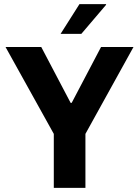

<svg xmlns="http://www.w3.org/2000/svg" viewBox="-20 -915 677 935"><path d="M275 -750H376L497 -892L496 -895H367ZM396 -263 630 -686H472L329 -414H324L181 -686H7L242 -263V0H396Z"/></svg>

Font: Chivo
Style: Bold
Weight: 700
Designer: Hector Gatti
Foundry: Omnibus-Type
Version: Version 1.003;PS 001.003;hotconv 1.0.70;makeotf.lib2.5.58329